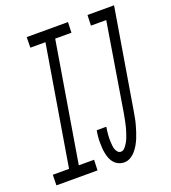

<svg xmlns="http://www.w3.org/2000/svg" viewBox="-175 -836 840 944"><g transform="rotate(-20 245.5 -363.5)"><path d="M-39 0 -38 -55H47L151 -680H72L73 -735H289L287 -680H202L98 -55H178L176 0ZM314 8Q299 8 285.5 2Q272 -4 262.5 -14.5Q253 -25 247.5 -38.5Q242 -52 239 -66.5Q236 -81 235 -96Q234 -111 234 -126Q234 -141 235.5 -156.5Q237 -172 240 -187H290Q288 -177 287 -167Q286 -157 285 -147Q284 -137 284 -127.5Q284 -118 284.5 -108Q285 -98 286 -88.5Q287 -79 290 -70.5Q293 -62 299.5 -54.5Q306 -47 316 -47Q328 -47 337 -57.5Q346 -68 352.5 -79Q359 -90 363.5 -102Q368 -114 372 -126Q376 -138 379 -149.5Q382 -161 384.5 -173Q387 -185 389.5 -197.5Q392 -210 394 -222L469 -680H389L391 -735H530L443 -213Q440 -196 437 -179.5Q434 -163 429.5 -147Q425 -131 420 -115Q415 -99 408.5 -83Q402 -67 393.5 -52Q385 -37 373.5 -23.5Q362 -10 346.5 -1Q331 8 314 8Z"/></g></svg>

Font: Iosevka Curly Light Oblique
Style: Regular
Weight: 300
Italic angle: -9°
Monospace: yes
Designer: Belleve Invis
Foundry: Belleve Invis
Version: Version 11.1.0; ttfautohint (v1.8.3)